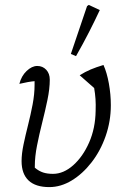

<svg xmlns="http://www.w3.org/2000/svg" viewBox="-20 -755 513 783"><path d="M181 8Q125 8 96.5 -19Q68 -46 68 -98Q68 -128 76 -166Q84 -204 94.5 -245.5Q105 -287 113 -329Q121 -371 121 -409Q121 -415 121 -424Q97 -422 59 -413Q67 -445 88.5 -465.5Q110 -486 132 -486Q154 -486 168.5 -470.5Q183 -455 183 -430Q183 -393 173.5 -347.5Q164 -302 152 -254.5Q140 -207 131 -161.5Q122 -116 122 -78Q122 -72 122 -71Q139 -57 156 -51.5Q173 -46 196 -46Q239 -46 278.5 -81Q318 -116 343.5 -174Q369 -232 370 -303Q371 -329 369.5 -351Q368 -373 364 -396L305 -448Q327 -462 349.5 -471.5Q372 -481 402 -490Q416 -459 424 -414.5Q432 -370 432 -326Q432 -261 411 -200.5Q390 -140 353.5 -93Q317 -46 272.5 -19Q228 8 181 8ZM290 -526 269 -535 335 -730 342 -735 387 -714Q367 -671 343 -624Q319 -577 290 -526Z"/></svg>

Font: Piazzolla Light
Style: Italic
Weight: 300
Italic angle: -11.3°
Designer: Juan Pablo del Peral
Foundry: Huerta Tipografica
Version: Version 1.330